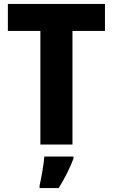

<svg xmlns="http://www.w3.org/2000/svg" viewBox="-20 -734 573 975"><path d="M348 0V-577H513V-714H20V-577H185V0ZM353 72V61H205C202 102 190 169 181 208V221H278C310 170 334 121 353 72Z"/></svg>

Font: Noto Sans Gujarati UI SemiCondensed ExtraBold
Style: Regular
Weight: 800
Width: 4
Designer: Jelle Bosma - Monotype Design Team, Universal Thirst
Foundry: Monotype Imaging Inc.
Version: Version 2.106